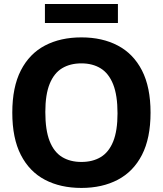

<svg xmlns="http://www.w3.org/2000/svg" viewBox="-20 -938 821 968"><path d="M390.5 9.5Q285 9.5 206.8 -31.5Q128.5 -72.5 85.2 -156.8Q42 -241 42 -370Q42 -499 85.2 -583.2Q128.5 -667.5 206.8 -708.5Q285 -749.5 390.5 -749.5Q496 -749.5 574.2 -708.2Q652.5 -667 695.8 -582.8Q739 -498.5 739 -370Q739 -241.5 695.8 -157.2Q652.5 -73 574 -31.8Q495.5 9.5 390.5 9.5ZM390.5 -121.5Q447.5 -121.5 488.2 -146.2Q529 -171 550.8 -225Q572.5 -279 572.5 -366.5Q572.5 -457.5 550.5 -512.8Q528.5 -568 487.8 -593.2Q447 -618.5 390.5 -618.5Q334 -618.5 293.2 -594Q252.5 -569.5 230.5 -515.5Q208.5 -461.5 208.5 -373.5Q208.5 -282 230.2 -226.8Q252 -171.5 292.8 -146.5Q333.5 -121.5 390.5 -121.5ZM206.5 -822V-918H574.5V-822Z"/></svg>

Font: Encode Sans SC Condensed Thin
Style: Bold
Weight: 700
Version: Version 3.002